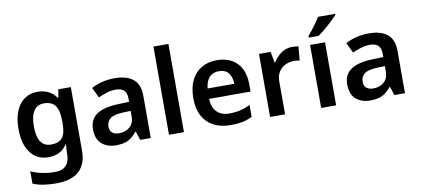

<svg xmlns="http://www.w3.org/2000/svg" viewBox="-85 -1077 3576 1629"><g transform="rotate(-10 1703.5 -263.0)"><path d="M262 -553Q313 -553 353.5 -533Q394 -513 423 -472H427L439 -543H547V4Q547 120 481.5 180Q416 240 285 240Q227 240 177.5 232.5Q128 225 84 207V101Q178 143 292 143Q354 143 386 109Q418 75 418 10V-4Q418 -20 419.5 -39.5Q421 -59 422 -71H418Q390 -29 350 -9.5Q310 10 259 10Q160 10 104 -64Q48 -138 48 -270Q48 -402 105 -477.5Q162 -553 262 -553ZM297 -447Q240 -447 210 -402Q180 -357 180 -269Q180 -181 209.5 -136.5Q239 -92 299 -92Q364 -92 394.5 -128Q425 -164 425 -251V-270Q425 -365 394.5 -406Q364 -447 297 -447Z M924 -553Q1030 -553 1085 -507Q1140 -461 1140 -364V0H1049L1024 -75H1020Q985 -31 946 -10.5Q907 10 839 10Q766 10 718 -31Q670 -72 670 -158Q670 -243 732 -285Q794 -327 919 -331L1012 -334V-361Q1012 -412 987.5 -434Q963 -456 919 -456Q878 -456 840 -444Q802 -432 766 -416L724 -505Q765 -527 816.5 -540Q868 -553 924 -553ZM947 -254Q866 -251 834.5 -225.5Q803 -200 803 -157Q803 -120 825.5 -103Q848 -86 883 -86Q938 -86 975 -117.5Q1012 -149 1012 -210V-256Z M1426 0H1297V-760H1426Z M1805 -553Q1879 -553 1932 -523.5Q1985 -494 2013.5 -439Q2042 -384 2042 -307V-241H1685Q1687 -169 1725.5 -129Q1764 -89 1833 -89Q1885 -89 1927 -99Q1969 -109 2014 -130V-28Q1973 -8 1930 1Q1887 10 1827 10Q1747 10 1685.5 -20.5Q1624 -51 1589 -113Q1554 -175 1554 -267Q1554 -361 1585.5 -424Q1617 -487 1673.5 -520Q1730 -553 1805 -553ZM1806 -458Q1756 -458 1725 -426Q1694 -394 1688 -330H1918Q1917 -386 1890 -422Q1863 -458 1806 -458Z M2455 -553Q2467 -553 2483 -551.5Q2499 -550 2509 -548L2498 -428Q2489 -430 2475 -431.5Q2461 -433 2450 -433Q2411 -433 2375.5 -416.5Q2340 -400 2318.5 -366.5Q2297 -333 2297 -281V0H2168V-543H2268L2286 -449H2292Q2316 -491 2358 -522Q2400 -553 2455 -553Z M2737 0H2608V-543H2737ZM2863 -756Q2851 -742 2830 -722Q2809 -702 2784.5 -680Q2760 -658 2736 -638.5Q2712 -619 2693 -606H2608V-619Q2624 -638 2644 -663.5Q2664 -689 2683.5 -716.5Q2703 -744 2716 -766H2863Z M3114 -553Q3220 -553 3275 -507Q3330 -461 3330 -364V0H3239L3214 -75H3210Q3175 -31 3136 -10.5Q3097 10 3029 10Q2956 10 2908 -31Q2860 -72 2860 -158Q2860 -243 2922 -285Q2984 -327 3109 -331L3202 -334V-361Q3202 -412 3177.5 -434Q3153 -456 3109 -456Q3068 -456 3030 -444Q2992 -432 2956 -416L2914 -505Q2955 -527 3006.5 -540Q3058 -553 3114 -553ZM3137 -254Q3056 -251 3024.5 -225.5Q2993 -200 2993 -157Q2993 -120 3015.5 -103Q3038 -86 3073 -86Q3128 -86 3165 -117.5Q3202 -149 3202 -210V-256Z"/></g></svg>

Font: Noto Sans Nag Mundari SemiBold
Style: Regular
Weight: 600
Version: Version 1.000